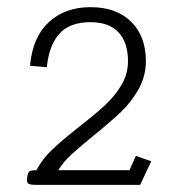

<svg xmlns="http://www.w3.org/2000/svg" viewBox="-20 -930 498 537"><path d="M56 -434Q58 -448 63 -451Q68 -454 82 -454Q98 -485 126 -511.5Q154 -538 202 -576Q247 -611 274 -636Q301 -661 319.5 -692Q338 -723 338 -759Q338 -811 311.5 -839.5Q285 -868 233 -868Q175 -868 146 -835.5Q117 -803 111 -742L64 -746Q71 -826 116.5 -868Q162 -910 233 -910Q305 -910 346.5 -869.5Q388 -829 388 -759Q388 -717 367.5 -680.5Q347 -644 318 -616.5Q289 -589 242 -551Q204 -520 180.5 -498.5Q157 -477 143 -454H342L360 -494L403 -479L372 -413H81Q63 -413 58.5 -417Q54 -421 56 -434Z"/></svg>

Font: Niramit ExtraLight
Style: Regular
Weight: 200
Designer: Katatrad Aksorn Co.,Ltd.
Foundry: Cadson Demak Co.,Ltd.
Version: Version 1.000; ttfautohint (v1.6)